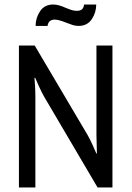

<svg xmlns="http://www.w3.org/2000/svg" viewBox="-20 -832 584 852"><path d="M329 -717Q315 -717 302.5 -721Q290 -725 272 -732Q240 -745 223 -745Q195 -745 191 -717H138Q138 -753 158 -782.5Q178 -812 216 -812Q240 -812 272 -797Q275 -796 290.5 -790Q306 -784 321 -784Q335 -784 343 -790Q351 -796 353 -812H407Q407 -776 387 -746.5Q367 -717 329 -717ZM413 0 177 -401Q167 -418 153.5 -447.5Q140 -477 136 -487L133 -486Q134 -476 135.5 -450.5Q137 -425 137 -401V0H64V-630H134L368 -234Q377 -219 390.5 -189.5Q404 -160 408 -150L410 -151L408 -234V-630H479V0Z"/></svg>

Font: Pragati Narrow
Style: Regular
Weight: 400
Designer: Hector Gatti, Marcela Romero, Pablo Cosgaya and Nicolas Silva
Foundry: Omnibus-Type
Version: Version 1.010; ttfautohint (v1.3)